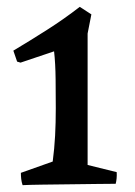

<svg xmlns="http://www.w3.org/2000/svg" viewBox="-20 -537 395 561"><path d="M46 4Q43 -5 42 -14Q41 -23 41 -32L134 -65Q139 -103 141 -140.5Q143 -178 143 -221Q143 -258 142.5 -305Q142 -352 138 -387L40 -354L30 -357L19 -389Q66 -417 117 -449.5Q168 -482 213 -517L247 -495L236 -439V-55L321 -34Q322 -15 318 0Q301 0 264 0.5Q227 1 183.5 1.5Q140 2 102.5 2.5Q65 3 46 4Z"/></svg>

Font: Labrada Medium
Style: Regular
Weight: 500
Designer: Mercedes Jáuregui
Foundry: Omnibus-Type Team
Version: Version 1.000; ttfautohint (v1.8.4.7-5d5b)